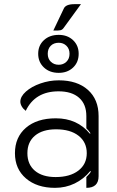

<svg xmlns="http://www.w3.org/2000/svg" viewBox="-20 -896 566 925"><path d="M287 -854Q296 -876 339 -876H370L287 -762Q281 -753 272 -750.5Q263 -748 237 -749ZM164 -637Q164 -677 191.5 -702.5Q219 -728 263 -728Q305 -728 332 -702.5Q359 -677 359 -637Q359 -596 332 -570.5Q305 -545 263 -545Q219 -545 191.5 -571Q164 -597 164 -637ZM315 -637Q315 -661 300 -675.5Q285 -690 263 -690Q239 -690 224.5 -675.5Q210 -661 210 -637Q210 -613 225 -598.5Q240 -584 263 -584Q285 -584 300 -598.5Q315 -613 315 -637ZM52 -158Q52 -235 105 -280.5Q158 -326 249 -326Q352 -326 413 -252L416 -254Q408 -266 396 -278V-337Q396 -394 361 -425Q326 -456 262 -456Q149 -456 104 -362Q92 -371 85 -383Q78 -395 78 -406Q78 -431 105 -455Q132 -479 175 -494Q218 -509 263 -509Q352 -509 403.5 -463Q455 -417 455 -337V-47Q455 9 396 9V-43Q414 -61 418 -69L415 -72Q383 -33 339.5 -12Q296 9 245 9Q158 9 105 -36.5Q52 -82 52 -158ZM398 -158Q398 -211 358.5 -242Q319 -273 250 -273Q185 -273 148.5 -242.5Q112 -212 112 -158Q112 -104 148 -73.5Q184 -43 248 -43Q317 -43 357.5 -74Q398 -105 398 -158Z"/></svg>

Font: K2D ExtraLight
Style: Regular
Weight: 275
Designer: Katatrad Aksorn Co.,Ltd.
Foundry: Cadson Demak Co.,Ltd.
Version: Version 1.000; ttfautohint (v1.6)